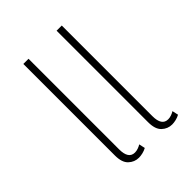

<svg xmlns="http://www.w3.org/2000/svg" viewBox="-162 -595 682 682"><g transform="rotate(-45 179.0 -254.0)"><path d="M132 9Q110 9 93.5 -6.5Q77 -22 77 -57V-517H103V-62Q103 -14 135 -14Q143 -14 151.5 -17Q160 -20 166 -24L171 -1Q162 4 151.5 6.5Q141 9 132 9ZM299 9Q277 9 260.5 -6.5Q244 -22 244 -57V-517H270V-62Q270 -14 302 -14Q310 -14 318.5 -17Q327 -20 333 -24L338 -1Q329 4 318.5 6.5Q308 9 299 9Z"/></g></svg>

Font: Noto Sans Thai UI ExtCond Thin
Style: Regular
Weight: 100
Width: 2
Designer: Monotype Design Team
Foundry: Monotype Imaging Inc.
Version: Version 2.000